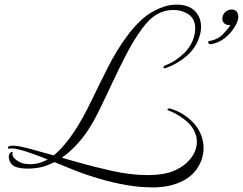

<svg xmlns="http://www.w3.org/2000/svg" viewBox="-20 -714 1049 829"><path d="M669 94Q661 95 652.5 95Q644 95 636 95Q582 95 523 84.5Q464 74 406.5 57Q349 40 299 20L215 -14Q205 -9 195.5 -5Q186 -1 175 3Q142 14 98 14Q82 14 67 11.5Q52 9 42 4Q31 -2 24.5 -13.5Q18 -25 18 -36Q18 -47 24 -54Q28 -58 32 -58.5Q36 -59 34 -54Q31 -38 47.5 -25.5Q64 -13 78 -9Q91 -5 110 -5Q138 -5 163 -15L186 -25Q163 -35 139 -43.5Q115 -52 95 -59Q80 -64 56.5 -69.5Q33 -75 19 -72H18Q15 -72 14 -75Q13 -78 17 -81Q22 -85 37 -85Q53 -85 72 -80.5Q91 -76 100 -74L212 -43Q236 -63 259 -90Q282 -117 302 -148Q338 -203 372.5 -274.5Q407 -346 444.5 -420.5Q482 -495 527 -556Q550 -588 581 -619Q612 -650 649 -669Q671 -680 694 -687Q717 -694 742 -694Q794 -694 821 -667Q848 -640 848 -599Q848 -589 846.5 -578Q845 -567 841 -556Q826 -507 786 -472.5Q746 -438 698 -421Q692 -419 691 -419Q686 -419 686 -423Q686 -429 694 -432Q739 -449 775.5 -485Q812 -521 821 -570Q822 -576 822.5 -581.5Q823 -587 823 -591Q823 -632 794.5 -651.5Q766 -671 729 -671Q691 -671 659 -653Q624 -633 590.5 -586.5Q557 -540 525.5 -479.5Q494 -419 464.5 -355.5Q435 -292 407.5 -236Q380 -180 354 -143Q332 -111 305 -83Q278 -55 247 -33L310 -15Q380 5 462 23.5Q544 42 618 42Q652 42 683 37Q714 32 739 20Q780 1 805 -32Q830 -65 830 -102Q830 -128 816.5 -153Q803 -178 774 -200Q758 -212 741 -221.5Q724 -231 710 -236Q703 -239 703 -242Q703 -244 706.5 -245Q710 -246 711 -246Q745 -238 779 -215Q831 -178 849 -129Q859 -103 859 -75Q859 -35 839 1Q819 37 784 59Q734 89 669 94ZM891 -523Q879 -523 879 -532Q879 -538 890 -538Q922 -545 943 -566.5Q964 -588 975 -606H969Q956 -606 948 -613.5Q940 -621 940 -633Q940 -649 951.5 -660.5Q963 -672 979 -673Q1009 -673 1009 -639Q1008 -622 992.5 -596.5Q977 -571 951 -550Q925 -529 891 -523Z"/></svg>

Font: MonteCarlo
Style: Regular
Weight: 400
Designer: Robert E. Leuschke
Foundry: Robert E. Leuschke
Version: Version 1.010; ttfautohint (v1.8.3)